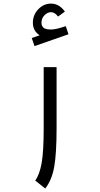

<svg xmlns="http://www.w3.org/2000/svg" viewBox="-20 -1040 570 1092"><path d="M271.5 -872.1Q296.9 -872.1 354 -891.1L369.6 -845.2L176.3 -777.8L160.6 -823.7L205.6 -839.4Q167 -863.8 167 -910.6Q167 -955.6 197.8 -987.5Q228.5 -1019.5 270 -1019.5Q316.4 -1019.5 349.1 -974.1L310.1 -945.8Q292 -970.7 270 -970.7Q250 -970.7 232.9 -953.1Q215.8 -935.5 215.8 -910.6Q215.8 -893.1 227.3 -882.6Q238.8 -872.1 271.5 -872.1ZM237.3 32.2 180.2 -13.2Q204.6 -45.4 216.6 -111.6Q228.5 -177.7 228.5 -309.6V-658.2H301.8Q301.8 -658.2 301.8 -309.6Q301.8 -166.5 288.3 -91.1Q274.9 -15.6 237.3 32.2Z"/></svg>

Font: AzarMehrMonospaced
Style: SansBold
Weight: 1
Designer: Amin Abedi
Version: Version 1.00